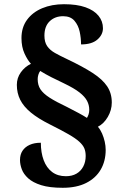

<svg xmlns="http://www.w3.org/2000/svg" viewBox="-20 -780 584 912"><path d="M278 112Q215 112 175.5 99.5Q136 87 114 67Q92 47 83.5 24Q75 1 75 -20Q75 -46 87 -64Q99 -82 121 -92Q143 -102 174 -102Q174 -55 187.5 -19Q201 17 227.5 37Q254 57 293 57Q322 57 343 45Q364 33 375.5 11Q387 -11 387 -39Q387 -60 380.5 -75.5Q374 -91 356.5 -107Q339 -123 305 -142.5Q271 -162 217 -189Q161 -217 126.5 -245.5Q92 -274 76 -306Q60 -338 60 -377Q60 -410 79 -436.5Q98 -463 127 -477Q111 -494 96.5 -525.5Q82 -557 82 -599Q82 -650 108.5 -686Q135 -722 180.5 -741Q226 -760 284 -760Q345 -760 386 -745.5Q427 -731 448 -705Q469 -679 469 -646Q469 -615 442.5 -592Q416 -569 365 -569Q365 -599 358.5 -629.5Q352 -660 333.5 -681.5Q315 -703 280 -703Q241 -703 216 -679Q191 -655 191 -611Q191 -580 204 -561Q217 -542 241 -528.5Q265 -515 297 -500Q373 -464 420 -433.5Q467 -403 489 -370Q511 -337 511 -293Q511 -257 492 -224.5Q473 -192 445 -178Q457 -164 465 -145.5Q473 -127 477.5 -107Q482 -87 482 -68Q482 -15 458.5 25.5Q435 66 389.5 89Q344 112 278 112ZM393 -220Q397 -226 400.5 -236Q404 -246 404 -258Q404 -281 393.5 -301Q383 -321 357.5 -341Q332 -361 284 -384Q252 -399 223.5 -413.5Q195 -428 171 -443Q165 -435 162 -424.5Q159 -414 159 -404Q159 -376 172 -356Q185 -336 215 -316.5Q245 -297 298 -272Q331 -255 353.5 -243Q376 -231 393 -220Z"/></svg>

Font: Noto Serif Tibetan ExtraBold
Style: Regular
Weight: 800
Version: Version 2.103